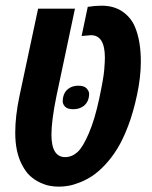

<svg xmlns="http://www.w3.org/2000/svg" viewBox="-20 -660 547 689"><path d="M356.4 -452.6Q356.4 -533.7 306.6 -533.7L272.9 -530.8L294.9 -635.3Q319.8 -639.6 344.2 -639.6Q388.7 -639.6 419.2 -618.7Q449.7 -597.7 463.9 -564.5Q485.4 -514.2 485.4 -439Q485.4 -383.8 471.9 -320.3Q458.5 -256.8 439.9 -208.3Q421.4 -159.7 401.1 -126.7Q380.9 -93.8 356.9 -68.4Q333 -43 311 -28.6Q289.1 -14.2 265.9 -5.1Q242.7 3.9 225.3 6.8Q208 9.8 191.4 9.8Q174.8 9.8 158.7 6.8Q142.6 3.9 123.3 -5.1Q104 -14.2 88.1 -28.6Q72.3 -43 59.1 -68.4Q34.7 -114.3 34.7 -183.6Q34.7 -243.2 49.8 -314.9L116.7 -628.9H249L182.6 -315.4Q164.6 -227.5 164.6 -176.8Q164.6 -96.2 213.9 -96.2Q237.8 -96.2 257.6 -113.8Q277.3 -131.3 298.8 -181.6Q320.3 -231.9 335.9 -305.4Q351.6 -378.9 354 -408.9Q356.4 -439 356.4 -452.6ZM225.1 -341.3Q239.7 -352.5 261 -352.5Q282.2 -352.5 291 -342.5Q299.8 -332.5 299.8 -323.7Q299.8 -294.9 279.8 -279.3Q264.6 -268.1 243.2 -268.1Q221.7 -268.1 213.4 -277.3Q205.1 -286.6 205.1 -295.4Q205.1 -326.2 225.1 -341.3Z"/></svg>

Font: Open Sans Hebrew Condensed
Style: Bold Italic
Weight: 700
Width: 3
Italic angle: -12°
Foundry: Ascender Corporation, Yanek Iontef
Version: Version 2.001;PS 002.001;hotconv 1.0.70;makeotf.lib2.5.58329